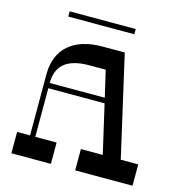

<svg xmlns="http://www.w3.org/2000/svg" viewBox="-120 -951 1013 1061"><g transform="rotate(15 386.5 -420.5)"><path d="M526 -841H148V-811H526ZM633 -122 501 -700H373C210 -700 114 -618 114 -472V-122H40V0H266V-122H144V-400H466L530 -122H405V0H733V-122ZM144 -430C144 -533 207 -581 330 -581H424L459 -430Z"/></g></svg>

Font: Space Cowgirl Medium
Style: Regular
Weight: 600
Designer: Valery Marier
Foundry: Valery Marier
Version: Version 1.000;hotconv 1.0.109;makeotfexe 2.5.65596